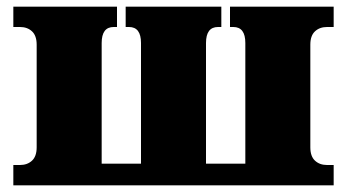

<svg xmlns="http://www.w3.org/2000/svg" viewBox="-20 -556 1041 576"><path d="M20 0V-61H40Q62 -61 76 -74Q90 -87 90 -114V-422Q90 -449 76 -462Q62 -475 40 -475H20V-536H331V-475H321Q285 -475 285 -427V-65H403V-427Q403 -475 367 -475H357V-536H644V-475H634Q598 -475 598 -427V-65H716V-427Q716 -475 680 -475H670V-536H981V-475H961Q939 -475 925 -462Q911 -449 911 -422V-114Q911 -87 925 -74Q939 -61 961 -61H981V0Z"/></svg>

Font: Noto Serif Black
Style: Regular
Weight: 900
Designer: Monotype Design Team
Foundry: Monotype Imaging Inc.
Version: Version 2.014; ttfautohint (v1.8.4.7-5d5b)